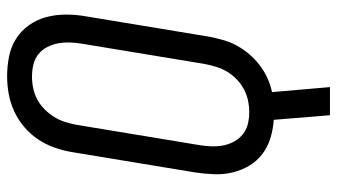

<svg xmlns="http://www.w3.org/2000/svg" viewBox="-224 -559 948 540"><g transform="rotate(-90 250.0 -289.0)"><path d="M196 165 183 7Q156 5 131.5 -2.5Q107 -10 87 -25Q67 -40 54 -62Q41 -84 35 -109Q29 -134 30 -160.5Q31 -187 35 -214L92 -559Q96 -584 104.5 -608.5Q113 -633 127.5 -655Q142 -677 162.5 -694.5Q183 -712 207 -723Q231 -734 256 -738.5Q281 -743 305 -743Q334 -743 361.5 -737.5Q389 -732 411.5 -717.5Q434 -703 449.5 -681Q465 -659 472 -632.5Q479 -606 479 -577.5Q479 -549 474 -521L417 -176Q413 -156 407.5 -136Q402 -116 392 -97.5Q382 -79 368 -62.5Q354 -46 337 -33Q320 -20 300.5 -11Q281 -2 261 2L275 165ZM205 -62Q221 -62 237.5 -65.5Q254 -69 269 -77Q284 -85 297 -97.5Q310 -110 318.5 -124.5Q327 -139 332 -155Q337 -171 340 -187L397 -532Q400 -549 400.5 -566.5Q401 -584 398 -600Q395 -616 387.5 -630.5Q380 -645 367.5 -655Q355 -665 338.5 -669Q322 -673 304 -673Q288 -673 271.5 -669.5Q255 -666 240 -658Q225 -650 212.5 -637.5Q200 -625 191 -610.5Q182 -596 177 -580Q172 -564 169 -548L112 -203Q109 -186 108.5 -168.5Q108 -151 111 -135Q114 -119 122 -104.5Q130 -90 142.5 -80Q155 -70 171 -66Q187 -62 205 -62Z"/></g></svg>

Font: Iosevka SS04 Oblique
Style: Regular
Weight: 400
Italic angle: -9°
Monospace: yes
Designer: Belleve Invis
Foundry: Belleve Invis
Version: Version 19.0.0; ttfautohint (v1.8.4)